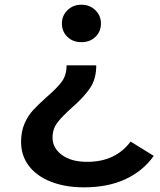

<svg xmlns="http://www.w3.org/2000/svg" viewBox="-20 -619 682 820"><path d="M244.4 -518.9Q244.4 -552.2 268.3 -575.6Q292.2 -598.9 327.8 -598.9Q363.3 -598.9 387.2 -575.6Q411.1 -552.2 411.1 -518.9Q411.1 -484.4 387.8 -461.7Q364.4 -438.9 327.8 -438.9Q291.1 -438.9 267.8 -461.7Q244.4 -484.4 244.4 -518.9ZM70 -13.3Q70 -57.8 85 -91.7Q100 -125.6 121.1 -148.3Q142.2 -171.1 177.8 -203.3Q222.2 -241.1 243.3 -269.4Q264.4 -297.8 264.4 -340H391.1Q391.1 -281.1 363.9 -241.7Q336.7 -202.2 286.7 -158.9Q244.4 -121.1 224.4 -94.4Q204.4 -67.8 204.4 -31.1Q204.4 13.3 244.4 42.8Q284.4 72.2 352.2 72.2Q473.3 72.2 537.8 -14.4L636.7 46.7Q591.1 111.1 516.1 146.1Q441.1 181.1 338.9 181.1Q258.9 181.1 197.8 157.2Q136.7 133.3 103.3 89.4Q70 45.6 70 -13.3Z"/></svg>

Font: Paperlogy 6 SemiBold
Style: Regular
Weight: 600
Designer: redesigned by Lee Juim, glyphs from Gmarket Sans & Montserrat
Foundry: PT&
Version: Version 1.001